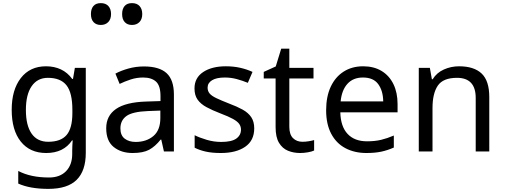

<svg xmlns="http://www.w3.org/2000/svg" viewBox="-20 -971 3238 1231"><path d="M275 -546Q328 -546 370.5 -526Q413 -506 443 -465H448L460 -536H530V9Q530 124 471.5 182Q413 240 290 240Q172 240 97 206V125Q176 167 295 167Q364 167 403.5 126.5Q443 86 443 16V-5Q443 -17 444 -39.5Q445 -62 446 -71H442Q388 10 276 10Q172 10 113.5 -63Q55 -136 55 -267Q55 -395 113.5 -470.5Q172 -546 275 -546ZM287 -472Q220 -472 183 -418.5Q146 -365 146 -266Q146 -167 182.5 -114.5Q219 -62 289 -62Q370 -62 407 -105.5Q444 -149 444 -246V-267Q444 -377 406 -424.5Q368 -472 287 -472Z M903 -545Q1001 -545 1048 -502Q1095 -459 1095 -365V0H1031L1014 -76H1010Q975 -32 936.5 -11Q898 10 830 10Q757 10 709 -28.5Q661 -67 661 -149Q661 -229 724 -272.5Q787 -316 918 -320L1009 -323V-355Q1009 -422 980 -448Q951 -474 898 -474Q856 -474 818 -461.5Q780 -449 747 -433L720 -499Q755 -518 803 -531.5Q851 -545 903 -545ZM929 -259Q829 -255 790.5 -227Q752 -199 752 -148Q752 -103 779.5 -82Q807 -61 850 -61Q918 -61 963 -98.5Q1008 -136 1008 -214V-262ZM826 -811Q797 -811 780 -829Q763 -847 763 -881Q763 -914 779 -932.5Q795 -951 826 -951Q858 -951 875 -932Q892 -913 892 -881Q892 -848 874 -829.5Q856 -811 826 -811ZM626 -811Q597 -811 580 -829Q563 -847 563 -881Q563 -914 579 -932.5Q595 -951 626 -951Q658 -951 675 -932Q692 -913 692 -881Q692 -848 674 -829.5Q656 -811 626 -811Z M1610 -148Q1610 -70 1552 -30Q1494 10 1396 10Q1340 10 1299.5 1Q1259 -8 1228 -24V-104Q1260 -88 1305.5 -74.5Q1351 -61 1398 -61Q1465 -61 1495 -82.5Q1525 -104 1525 -140Q1525 -160 1514 -176Q1503 -192 1474.5 -208Q1446 -224 1393 -244Q1341 -264 1304 -284Q1267 -304 1247 -332Q1227 -360 1227 -404Q1227 -472 1282.5 -509Q1338 -546 1428 -546Q1477 -546 1519.5 -536.5Q1562 -527 1599 -510L1569 -440Q1535 -454 1498 -464Q1461 -474 1422 -474Q1368 -474 1339.5 -456.5Q1311 -439 1311 -409Q1311 -387 1324 -371.5Q1337 -356 1367.5 -341.5Q1398 -327 1449 -307Q1500 -288 1536 -268Q1572 -248 1591 -219.5Q1610 -191 1610 -148Z M1919 -62Q1939 -62 1960 -65.5Q1981 -69 1994 -73V-6Q1980 1 1954 5.5Q1928 10 1904 10Q1862 10 1826.5 -4.5Q1791 -19 1769 -55Q1747 -91 1747 -156V-468H1671V-510L1748 -545L1783 -659H1835V-536H1990V-468H1835V-158Q1835 -109 1858.5 -85.5Q1882 -62 1919 -62Z M2308 -546Q2377 -546 2426.5 -516Q2476 -486 2502.5 -431.5Q2529 -377 2529 -304V-251H2162Q2164 -160 2208.5 -112.5Q2253 -65 2333 -65Q2384 -65 2423.5 -74.5Q2463 -84 2505 -102V-25Q2464 -7 2424 1.5Q2384 10 2329 10Q2253 10 2194.5 -21Q2136 -52 2103.5 -113.5Q2071 -175 2071 -264Q2071 -352 2100.5 -415Q2130 -478 2183.5 -512Q2237 -546 2308 -546ZM2307 -474Q2244 -474 2207.5 -433.5Q2171 -393 2164 -321H2437Q2436 -389 2405 -431.5Q2374 -474 2307 -474Z M2923 -546Q3019 -546 3068 -499.5Q3117 -453 3117 -349V0H3030V-343Q3030 -472 2910 -472Q2821 -472 2787 -422Q2753 -372 2753 -278V0H2665V-536H2736L2749 -463H2754Q2780 -505 2826 -525.5Q2872 -546 2923 -546Z"/></svg>

Font: Noto Sans Tifinagh Adrar
Style: Regular
Weight: 400
Designer: JamraPatel
Foundry: JamraPatel LLC
Version: Version 2.006; ttfautohint (v1.8.4.7-5d5b)